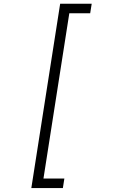

<svg xmlns="http://www.w3.org/2000/svg" viewBox="-20 -832 627 1005"><path d="M452.1 -762.7H342.8L207.5 102.5H316.9L309.1 152.3H144L294.9 -812.5H460Z"/></svg>

Font: TypoPRO Roboto Mono
Style: Italic
Weight: 300
Designer: Google
Version: Version 2.000986; 2015; ttfautohint (v1.3)